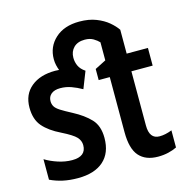

<svg xmlns="http://www.w3.org/2000/svg" viewBox="-112 -871 953 986"><g transform="rotate(-15 364.0 -377.5)"><path d="M183 10Q139 10 103 2Q67 -6 36 -21V-130Q65 -112 103 -99.5Q141 -87 178 -87Q252 -87 252 -147Q252 -171 234.5 -190Q217 -209 159 -238Q99 -267 67 -304Q35 -341 35 -404Q35 -474 83 -513.5Q131 -553 211 -553Q222 -553 232 -552Q227 -565 223.5 -580Q220 -595 220 -612Q220 -678 267.5 -721.5Q315 -765 396 -765Q447 -765 485 -750Q523 -735 548.5 -713.5Q574 -692 589 -670V-543H702V-449H589V-161Q589 -89 643 -89Q674 -89 709 -103V-12Q689 -2 663.5 4Q638 10 609 10Q543 10 508.5 -29Q474 -68 474 -156V-449H415V-508L474 -538V-634Q463 -646 444.5 -657Q426 -668 399 -668Q361 -668 340 -647Q319 -626 319 -593Q319 -570 328.5 -549.5Q338 -529 362 -513L327 -424Q299 -440 271 -450Q243 -460 213 -460Q182 -460 165 -446Q148 -432 148 -408Q148 -392 155.5 -379.5Q163 -367 183.5 -354Q204 -341 242 -321Q299 -291 333 -255Q367 -219 367 -155Q367 -75 319 -32.5Q271 10 183 10Z"/></g></svg>

Font: Noto Sans Condensed SemiBold
Style: Regular
Weight: 600
Width: 3
Designer: Monotype Design Team
Foundry: Monotype Imaging Inc.
Version: Version 2.013; ttfautohint (v1.8.4.7-5d5b)